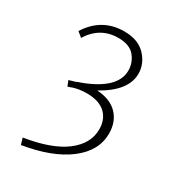

<svg xmlns="http://www.w3.org/2000/svg" viewBox="-153 -500 701 780"><g transform="rotate(30 197.0 -110.0)"><path d="M225 -152Q288 -148 321 -113.5Q354 -79 354 -24Q354 57 278 115Q202 173 67 195L58 165Q184 145 247.5 96.5Q311 48 311 -19Q311 -66 281.5 -93.5Q252 -121 194 -121Q162 -121 132 -112Q126 -109 112 -105L102 -130L132 -139Q139 -143 153 -147Q294 -200 294 -285Q294 -322 270 -351Q246 -380 193 -380Q108 -380 61 -304L38 -323Q96 -415 201 -415Q266 -415 301 -378Q336 -341 336 -294Q336 -214 225 -152Z"/></g></svg>

Font: EauTest Light
Style: Regular
Weight: 300
Designer: Christian Thalmann (Catharsis Fonts)
Version: Version 0.001;PS 000.001;hotconv 1.0.88;makeotf.lib2.5.64775